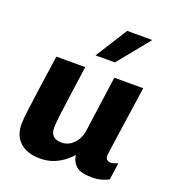

<svg xmlns="http://www.w3.org/2000/svg" viewBox="-139 -869 898 987"><g transform="rotate(20 310.5 -375.0)"><path d="M190 10Q120 10 80.5 -25.5Q41 -61 41 -125Q41 -149 48 -203.5Q55 -258 66 -337Q77 -416 91 -511H249Q235 -411 225 -340Q215 -269 210 -226Q205 -183 205 -165Q205 -134 220.5 -119.5Q236 -105 266 -105Q293 -105 313.5 -118.5Q334 -132 347.5 -154Q361 -176 365 -201L408 -511H566Q559 -461 552.5 -417Q546 -373 540.5 -335Q535 -297 530.5 -265.5Q526 -234 522.5 -209.5Q519 -185 516.5 -167Q514 -149 512.5 -137.5Q511 -126 511 -121Q511 -107 519.5 -100.5Q528 -94 537 -94Q547 -94 558 -97.5Q569 -101 578 -105L565 -12Q553 -5 529.5 2.5Q506 10 471 10Q414 10 388.5 -11.5Q363 -33 358 -70Q345 -55 321.5 -36Q298 -17 265 -3.5Q232 10 190 10ZM278 -586 388 -760H522L523 -757L384 -586Z"/></g></svg>

Font: Chivo Medium
Style: Bold Italic
Weight: 700
Italic angle: -8.05°
Version: Version 2.002